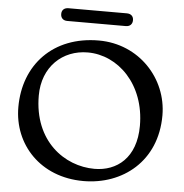

<svg xmlns="http://www.w3.org/2000/svg" viewBox="-61 -1001 1025 1071"><g transform="rotate(5 451.0 -465.5)"><path d="M48.3 -368.2C48.3 -159.7 204.1 11.2 445.3 11.2C664.1 11.2 853 -134.3 853 -391.6C853 -599.1 688.5 -777.3 463.9 -777.3C207.5 -777.3 48.3 -605.5 48.3 -368.2ZM156.2 -442.4C156.2 -604 267.1 -705.6 408.2 -705.6C577.6 -705.6 732.9 -555.7 732.9 -323.2C732.9 -143.1 626 -62 501 -62C333 -62 156.2 -187.5 156.2 -442.4ZM277.8 -870.6H606.4C628.9 -870.6 643.1 -884.3 643.1 -906.7C643.1 -929.7 627.9 -941.9 605.5 -941.9H278.8C256.3 -941.9 241.2 -929.7 241.2 -906.7C241.2 -884.3 255.4 -870.6 277.8 -870.6Z"/></g></svg>

Font: Stoke
Style: Regular
Weight: 400
Designer: Nicole Fally
Foundry: Nicole Fally
Version: Version 1.002